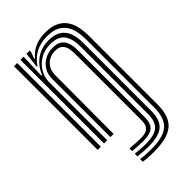

<svg xmlns="http://www.w3.org/2000/svg" viewBox="-248 -686 974 974"><g transform="rotate(-45 239.0 -199.5)"><path d="M246.4 209.5Q222.5 209.5 202.8 208.1Q183.1 206.8 170.6 204V184.8Q185.9 187.6 205.5 189Q225 190.4 246.4 190.4Q332.1 190.4 368.8 159Q405.5 127.6 406.2 55.3V-435.3Q406.2 -456.7 402.8 -483.1Q399.3 -509.6 386.9 -533.8Q374.5 -558 348.3 -573.7Q322 -589.3 276.5 -589.3Q229.7 -589.3 194.4 -570.4Q159.1 -551.5 136.4 -516.6H131.1L140.7 -600H163.5L163.8 -590.4L150.2 -553.4H155.2Q179.3 -582.2 211.2 -595.7Q243.2 -609.1 283.5 -609.1Q324.5 -609.1 351.2 -597.4Q377.9 -585.8 393.7 -566.7Q409.4 -547.6 417 -524.9Q424.6 -502.3 426.8 -479.8Q429.1 -457.4 429.1 -439.4V55.4Q428.3 138 386.3 173.7Q344.4 209.5 246.4 209.5ZM51.3 0V-600H74.2V0ZM246.4 132.6Q229.9 132.6 210.6 131.3Q191.3 130 170.6 127.9V108.8Q193 111 212.3 112.2Q231.6 113.5 246.4 113.5Q283 113.5 298.7 99.9Q314.4 86.3 314.8 55.2V-426.1Q315 -444.8 311.2 -463.7Q307.4 -482.6 294.3 -495.4Q281.3 -508.1 253.1 -508.1Q229.8 -508.1 210.2 -497.6Q190.6 -487.1 178.9 -467.7Q167.2 -448.3 167 -421.2L165.8 0H142.9V-419.1Q142.9 -450.6 157.8 -475.2Q172.7 -499.8 198.4 -513.9Q224 -527.9 256.3 -527.9Q284.5 -527.9 300.9 -518.2Q317.2 -508.4 325.2 -492.9Q333.1 -477.4 335.4 -460Q337.7 -442.5 337.7 -427.2V55.2Q337.2 96.7 316.2 114.7Q295.3 132.6 246.4 132.6ZM246.4 171Q226.4 171 206.9 169.7Q187.3 168.3 170.6 165.9V146.9Q189.4 149.2 208.8 150.6Q228.1 151.9 246.4 151.9Q307.5 151.9 333.7 129.5Q360 107 360.6 55.2V-431.2Q360.5 -492.9 336.2 -521.3Q311.8 -549.6 261.9 -549.6Q219.6 -549.6 187.7 -530.8Q155.9 -511.9 138.2 -481.8Q120.6 -451.6 120.2 -417.3V0H97.1V-600H119.9L115.6 -468.4H120.8Q140.4 -516.7 179.1 -543.2Q217.7 -569.7 269.9 -569.3Q326.9 -568.9 355.2 -536.1Q383.4 -503.4 383.5 -434V55.3Q382.9 117.4 351.3 144.2Q319.8 171 246.4 171Z"/></g></svg>

Font: Big Shoulders Inline Text Thin
Style: Regular
Weight: 100
Designer: Patric King
Foundry: XO Type Co
Version: Version 2.002